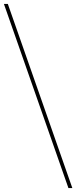

<svg xmlns="http://www.w3.org/2000/svg" viewBox="-50 -862 390 982"><path d="M-10 -842H-30L300 100H320Z"/></svg>

Font: Montserrat-Alt1 Thin
Style: Regular
Weight: 100
Designer: Differentunic
Foundry: Differentunic
Version: Version 7.222